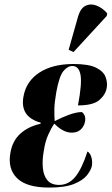

<svg xmlns="http://www.w3.org/2000/svg" viewBox="-20 -837 504 867"><path d="M202 10Q100 10 57 -32.5Q14 -75 27 -147Q36 -201 72 -233.5Q108 -266 163 -278L164 -283Q69 -309 86 -401Q98 -470 157.5 -509Q217 -548 312 -548Q380 -548 413.5 -531.5Q447 -515 456.5 -490Q466 -465 462 -441Q457 -410 429 -385.5Q401 -361 332 -361Q351 -460 343.5 -499.5Q336 -539 307 -539Q285 -539 266 -515.5Q247 -492 234 -420Q226 -374 225.5 -343.5Q225 -313 227 -290Q257 -306 291 -318.5Q325 -331 350 -331Q369 -316 364 -288Q360 -267 345 -252.5Q330 -238 304 -238Q265 -238 225 -279Q212 -260 198 -229Q184 -198 178 -157Q170 -114 173.5 -78.5Q177 -43 194.5 -22.5Q212 -2 247 -2Q290 -2 320 -38.5Q350 -75 375 -153Q387 -146 392.5 -127.5Q398 -109 395 -88Q391 -69 373 -46Q355 -23 314.5 -6.5Q274 10 202 10ZM312 -602 290 -612 333 -764Q344 -800 366.5 -811Q389 -822 415.5 -812Q442 -802 464 -777L462 -765Z"/></svg>

Font: Noto Serif Display ExtraCondensed ExtraBold
Style: Italic
Weight: 800
Width: 2
Italic angle: -12°
Designer: Monotype Design Team
Foundry: Monotype Imaging Inc.
Version: Version 2.009